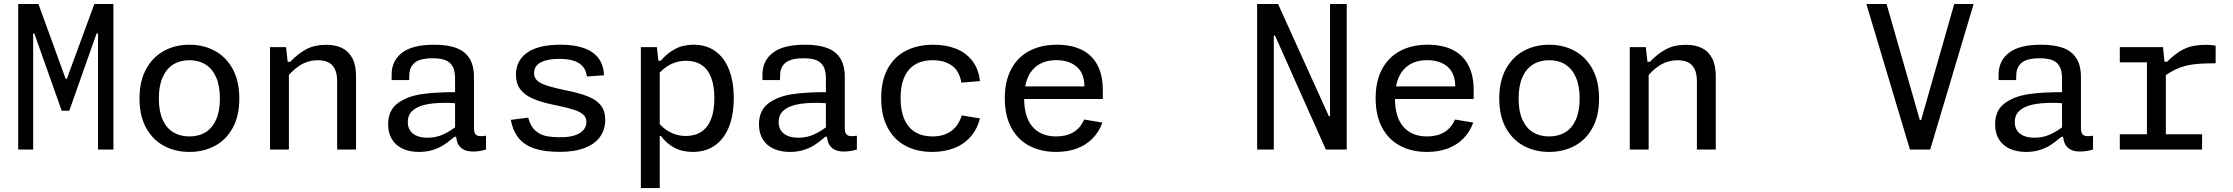

<svg xmlns="http://www.w3.org/2000/svg" viewBox="-20 -750 11200 963"><path d="M172.7 -730 309.3 -354.7H315.3L453.2 -730H548.8V0H471.7V-581.7H464.3L327.5 -194.5H289.5L152.3 -581.7H146.3V0H71.2V-730Z M930 12Q859.3 12 802.7 -18.2Q746 -48.3 712.8 -108.8Q679.7 -169.2 679.7 -255.8Q679.7 -342.7 712.8 -403.5Q746 -464.3 802.8 -495Q859.5 -525.7 930 -525.7Q1000.5 -525.7 1057.4 -495Q1114.3 -464.3 1147.3 -403.7Q1180.3 -343 1180.3 -255.8Q1180.3 -168.8 1147.3 -108.6Q1114.3 -48.3 1057.5 -18.2Q1000.7 12 930 12ZM930 -448Q883.8 -448 849.4 -426.9Q815 -405.8 795.8 -362.8Q776.7 -319.8 776.7 -256Q776.7 -192.3 795.8 -149.7Q815 -107 849.3 -86.3Q883.7 -65.7 930 -65.7Q976.3 -65.7 1010.5 -86.3Q1044.7 -107 1063.8 -149.7Q1083 -192.3 1083 -256Q1083 -319.8 1063.8 -362.8Q1044.7 -405.8 1010.4 -426.9Q976.2 -448 930 -448Z M1429 0H1334.3V-513.7H1414.7L1424.3 -427H1429ZM1671 0V-342.3Q1671 -382 1658.5 -405.4Q1646 -428.8 1624.8 -438.3Q1603.7 -447.8 1575.5 -447.8Q1526 -447.8 1485.6 -422.8Q1445.2 -397.7 1412 -352.5V-440H1435.7Q1472 -479 1514.5 -502.2Q1557 -525.3 1616.3 -525.3Q1663.2 -525.3 1696.4 -508.8Q1729.7 -492.2 1747.7 -457.2Q1765.7 -422.2 1765.7 -367.7V0Z M2357.2 -363.2V-108.5Q2357.2 -89.5 2362.7 -80Q2368.2 -70.5 2381.1 -68Q2394 -65.5 2417.8 -69.2V0Q2384 10 2353.8 10Q2320.8 10 2301.8 -1.7Q2282.8 -13.3 2275.2 -32.6Q2267.5 -51.8 2267.5 -77.8L2262.5 -86.7V-357.5Q2262.5 -397.3 2248.6 -419.5Q2234.7 -441.7 2210 -449.8Q2185.3 -458 2148.2 -457.8Q2112.5 -457.5 2087.5 -449.8Q2062.5 -442 2047.8 -422.8Q2033 -403.5 2032.7 -370.7L2032.3 -348.5H1944.2V-375.3Q1944.2 -445 1996.2 -485.3Q2048.2 -525.7 2158 -525.7Q2223.2 -525.7 2267 -509.9Q2310.8 -494.2 2334 -458.3Q2357.2 -422.5 2357.2 -363.2ZM2215.2 -234.3Q2153.8 -234.3 2112 -224.7Q2070.2 -215 2047.8 -193.8Q2025.3 -172.5 2025.3 -137.8Q2025.3 -112.7 2037.1 -95.1Q2048.8 -77.5 2071.1 -68.4Q2093.3 -59.3 2124.3 -59.3Q2166 -59.3 2200.8 -74.8Q2235.7 -90.3 2275 -120.5L2277.5 -64H2258.8L2250 -56.2Q2224.5 -34.7 2201.8 -20.6Q2179 -6.5 2148.7 2.8Q2118.3 12 2081.8 12Q2034.3 12 1999.3 -4.4Q1964.3 -20.8 1945.5 -51.9Q1926.7 -83 1926.7 -126.5Q1926.7 -195.5 1973.5 -231.1Q2020.3 -266.7 2094.5 -277.7Q2168.7 -288.7 2273.8 -287.5L2299.3 -227.8Q2277.3 -230.8 2256.2 -232.6Q2235.2 -234.3 2215.2 -234.3Z M3009.3 -372.5 2923.3 -366.3Q2918.7 -410.5 2884.3 -432.7Q2850 -454.8 2785.3 -454.8Q2725.2 -454.8 2691.9 -436.9Q2658.7 -419 2658.7 -383.5Q2658.7 -363.3 2670.6 -349.8Q2682.5 -336.2 2708.4 -326Q2734.3 -315.8 2782.3 -304.8Q2807.5 -299.5 2814.5 -297.8Q2889.2 -282.7 2931.1 -265.5Q2973 -248.3 2994.2 -220.7Q3015.5 -193 3015.5 -149Q3015.5 -100.2 2989.8 -64.1Q2964.2 -28 2913.2 -8.2Q2862.3 11.7 2788.2 11.7Q2714.8 11.7 2664.7 -3.8Q2614.5 -19.2 2583.9 -54.4Q2553.3 -89.7 2542 -148.8L2629.2 -160.2Q2640.3 -117.7 2663.9 -96.1Q2687.5 -74.5 2717.3 -68.1Q2747.2 -61.7 2792.3 -61.7Q2836.5 -61.7 2865.4 -72Q2894.3 -82.3 2907.8 -99.8Q2921.2 -117.2 2921.2 -138.3Q2921.2 -160.2 2906.6 -174.2Q2892 -188.2 2860.6 -198.8Q2829.2 -209.3 2767.5 -222.3L2755.8 -224.7Q2691 -237.8 2650.2 -256.3Q2609.5 -274.8 2588.7 -303.5Q2567.8 -332.2 2567.8 -375.2Q2567.8 -446 2623.7 -485.8Q2679.5 -525.7 2792.2 -525.7Q2860.5 -525.7 2908.2 -508.9Q2956 -492.2 2981.8 -458Q3007.7 -423.8 3009.3 -372.5Z M3289 193.3H3194.3V-513.7H3274.7L3284.3 -422.8H3289ZM3455.2 12Q3401.5 12 3361.9 -9.4Q3322.3 -30.8 3295.3 -67.8H3273.2V-144.3Q3307.2 -103.5 3343.2 -85.8Q3379.3 -68 3419 -68Q3465.3 -68 3497.4 -89Q3529.5 -110 3546.2 -152.2Q3563 -194.5 3563 -257.7Q3563 -319.8 3546.8 -361.4Q3530.5 -403 3498.8 -424.1Q3467 -445.2 3420.3 -445.2Q3380.5 -445.2 3344.5 -427.7Q3308.5 -410.2 3273.2 -369.3V-445.7H3294.8Q3325.3 -482.8 3365.8 -504.2Q3406.2 -525.7 3459.2 -525.7Q3523.3 -525.7 3568.4 -492.9Q3613.5 -460.2 3636.9 -400Q3660.3 -339.8 3660.3 -257.7Q3660.3 -174.2 3636.1 -113.6Q3611.8 -53 3565.7 -20.5Q3519.5 12 3455.2 12Z M4217.2 -363.2V-108.5Q4217.2 -89.5 4222.7 -80Q4228.2 -70.5 4241.1 -68Q4254 -65.5 4277.8 -69.2V0Q4244 10 4213.8 10Q4180.8 10 4161.8 -1.7Q4142.8 -13.3 4135.2 -32.6Q4127.5 -51.8 4127.5 -77.8L4122.5 -86.7V-357.5Q4122.5 -397.3 4108.6 -419.5Q4094.7 -441.7 4070 -449.8Q4045.3 -458 4008.2 -457.8Q3972.5 -457.5 3947.5 -449.8Q3922.5 -442 3907.8 -422.8Q3893 -403.5 3892.7 -370.7L3892.3 -348.5H3804.2V-375.3Q3804.2 -445 3856.2 -485.3Q3908.2 -525.7 4018 -525.7Q4083.2 -525.7 4127 -509.9Q4170.8 -494.2 4194 -458.3Q4217.2 -422.5 4217.2 -363.2ZM4075.2 -234.3Q4013.8 -234.3 3972 -224.7Q3930.2 -215 3907.8 -193.8Q3885.3 -172.5 3885.3 -137.8Q3885.3 -112.7 3897.1 -95.1Q3908.8 -77.5 3931.1 -68.4Q3953.3 -59.3 3984.3 -59.3Q4026 -59.3 4060.8 -74.8Q4095.7 -90.3 4135 -120.5L4137.5 -64H4118.8L4110 -56.2Q4084.5 -34.7 4061.8 -20.6Q4039 -6.5 4008.7 2.8Q3978.3 12 3941.8 12Q3894.3 12 3859.3 -4.4Q3824.3 -20.8 3805.5 -51.9Q3786.7 -83 3786.7 -126.5Q3786.7 -195.5 3833.5 -231.1Q3880.3 -266.7 3954.5 -277.7Q4028.7 -288.7 4133.8 -287.5L4159.3 -227.8Q4137.3 -230.8 4116.2 -232.6Q4095.2 -234.3 4075.2 -234.3Z M4655.8 12Q4579.2 12 4521.4 -18.8Q4463.7 -49.5 4431.7 -110.2Q4399.7 -170.8 4399.7 -257.8Q4399.7 -345.3 4432.3 -405.4Q4465 -465.5 4523.8 -495.6Q4582.7 -525.7 4660.8 -525.7Q4724.8 -525.7 4775.4 -505.5Q4826 -485.3 4857.2 -444.4Q4888.5 -403.5 4895 -343.3L4801.7 -335.5Q4792.8 -392.7 4755.2 -420.3Q4717.5 -448 4658.3 -448Q4579.2 -448 4538.1 -399.3Q4497 -350.7 4497 -257.8Q4497 -194 4516.2 -151Q4535.5 -108 4571.3 -86.8Q4607.2 -65.7 4656.7 -65.7Q4712.8 -65.7 4750.2 -92.2Q4787.5 -118.8 4803.7 -171.2L4895 -156.3Q4881.2 -101 4847.2 -63.2Q4813.3 -25.3 4764.4 -6.7Q4715.5 12 4655.8 12Z M5281 -525.7Q5354 -525.7 5405.6 -500.2Q5457.2 -474.8 5484.2 -424Q5511.3 -373.2 5511.3 -298.5V-253.3H5091.8V-316.7H5444.2L5419 -294.8V-315.5Q5419 -381.8 5380.6 -415Q5342.2 -448.2 5277.8 -448.2Q5201 -448.2 5158.8 -399.4Q5116.7 -350.7 5116.7 -257.3Q5116.7 -163 5158.7 -114.3Q5200.7 -65.7 5277.8 -65.7Q5328.2 -65.7 5363.7 -86.7Q5399.2 -107.7 5417.5 -150.5L5509.3 -135.2Q5491.8 -87.5 5459.1 -54.6Q5426.3 -21.7 5380.4 -4.8Q5334.5 12 5277.7 12Q5200.2 12 5142.1 -19Q5084 -50 5051.8 -110.4Q5019.7 -170.8 5019.7 -257.3Q5019.7 -342.8 5051.8 -403.2Q5084 -463.5 5142.9 -494.6Q5201.8 -525.7 5281 -525.7Z M6375 -571.7H6369V0H6285.3V-730H6390.2L6645 -167.5H6651V-730H6734.7V0H6629.8Z M7141 -525.7Q7214 -525.7 7265.6 -500.2Q7317.2 -474.8 7344.2 -424Q7371.3 -373.2 7371.3 -298.5V-253.3H6951.8V-316.7H7304.2L7279 -294.8V-315.5Q7279 -381.8 7240.6 -415Q7202.2 -448.2 7137.8 -448.2Q7061 -448.2 7018.8 -399.4Q6976.7 -350.7 6976.7 -257.3Q6976.7 -163 7018.7 -114.3Q7060.7 -65.7 7137.8 -65.7Q7188.2 -65.7 7223.7 -86.7Q7259.2 -107.7 7277.5 -150.5L7369.3 -135.2Q7351.8 -87.5 7319.1 -54.6Q7286.3 -21.7 7240.4 -4.8Q7194.5 12 7137.7 12Q7060.2 12 7002.1 -19Q6944 -50 6911.8 -110.4Q6879.7 -170.8 6879.7 -257.3Q6879.7 -342.8 6911.8 -403.2Q6944 -463.5 7002.9 -494.6Q7061.8 -525.7 7141 -525.7Z M7750 12Q7679.3 12 7622.7 -18.2Q7566 -48.3 7532.8 -108.8Q7499.7 -169.2 7499.7 -255.8Q7499.7 -342.7 7532.8 -403.5Q7566 -464.3 7622.8 -495Q7679.5 -525.7 7750 -525.7Q7820.5 -525.7 7877.4 -495Q7934.3 -464.3 7967.3 -403.7Q8000.3 -343 8000.3 -255.8Q8000.3 -168.8 7967.3 -108.6Q7934.3 -48.3 7877.5 -18.2Q7820.7 12 7750 12ZM7750 -448Q7703.8 -448 7669.4 -426.9Q7635 -405.8 7615.8 -362.8Q7596.7 -319.8 7596.7 -256Q7596.7 -192.3 7615.8 -149.7Q7635 -107 7669.3 -86.3Q7703.7 -65.7 7750 -65.7Q7796.3 -65.7 7830.5 -86.3Q7864.7 -107 7883.8 -149.7Q7903 -192.3 7903 -256Q7903 -319.8 7883.8 -362.8Q7864.7 -405.8 7830.4 -426.9Q7796.2 -448 7750 -448Z M8249 0H8154.3V-513.7H8234.7L8244.3 -427H8249ZM8491 0V-342.3Q8491 -382 8478.5 -405.4Q8466 -428.8 8444.8 -438.3Q8423.7 -447.8 8395.5 -447.8Q8346 -447.8 8305.6 -422.8Q8265.2 -397.7 8232 -352.5V-440H8255.7Q8292 -479 8334.5 -502.2Q8377 -525.3 8436.3 -525.3Q8483.2 -525.3 8516.4 -508.8Q8549.7 -492.2 8567.7 -457.2Q8585.7 -422.2 8585.7 -367.7V0Z M9442.3 -730 9609.2 -147.7H9615.5L9781.7 -730H9879L9661.2 0H9559.5L9341 -730Z M10417.2 -363.2V-108.5Q10417.2 -89.5 10422.7 -80Q10428.2 -70.5 10441.1 -68Q10454 -65.5 10477.8 -69.2V0Q10444 10 10413.8 10Q10380.8 10 10361.8 -1.7Q10342.8 -13.3 10335.2 -32.6Q10327.5 -51.8 10327.5 -77.8L10322.5 -86.7V-357.5Q10322.5 -397.3 10308.6 -419.5Q10294.7 -441.7 10270 -449.8Q10245.3 -458 10208.2 -457.8Q10172.5 -457.5 10147.5 -449.8Q10122.5 -442 10107.8 -422.8Q10093 -403.5 10092.7 -370.7L10092.3 -348.5H10004.2V-375.3Q10004.2 -445 10056.2 -485.3Q10108.2 -525.7 10218 -525.7Q10283.2 -525.7 10327 -509.9Q10370.8 -494.2 10394 -458.3Q10417.2 -422.5 10417.2 -363.2ZM10275.2 -234.3Q10213.8 -234.3 10172 -224.7Q10130.2 -215 10107.8 -193.8Q10085.3 -172.5 10085.3 -137.8Q10085.3 -112.7 10097.1 -95.1Q10108.8 -77.5 10131.1 -68.4Q10153.3 -59.3 10184.3 -59.3Q10226 -59.3 10260.8 -74.8Q10295.7 -90.3 10335 -120.5L10337.5 -64H10318.8L10310 -56.2Q10284.5 -34.7 10261.8 -20.6Q10239 -6.5 10208.7 2.8Q10178.3 12 10141.8 12Q10094.3 12 10059.3 -4.4Q10024.3 -20.8 10005.5 -51.9Q9986.7 -83 9986.7 -126.5Q9986.7 -195.5 10033.5 -231.1Q10080.3 -266.7 10154.5 -277.7Q10228.7 -288.7 10333.8 -287.5L10359.3 -227.8Q10337.3 -230.8 10316.2 -232.6Q10295.2 -234.3 10275.2 -234.3Z M10838.3 -420.3H10843V-0.7H10748.3V-459.7L10770.8 -437.2H10612.2V-513.7H10828.7ZM10821.3 -357.5V-440.3H10849.3Q10892.2 -484.2 10935.7 -504.8Q10979.2 -525.3 11043.3 -525.3Q11070.4 -525.3 11092.8 -521.2V-432.7Q11025.3 -432.7 10982.6 -427.4Q10939.9 -422.2 10902.2 -406.3Q10864.5 -390.3 10821.3 -357.5ZM10612.2 -76.5H11024.8V0H10612.2Z"/></svg>

Font: Monaspace Neon Var
Style: Regular
Weight: 400
Designer: Riley Cran and the Lettermatic Team
Version: Version 1.000 (Monaspace Neon Var)